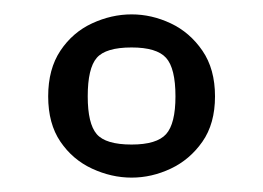

<svg xmlns="http://www.w3.org/2000/svg" viewBox="-20 -599 366 267"><path d="M163 -352Q135 -352 108 -364.5Q81 -377 64 -402Q47 -427 47 -465Q47 -503 64 -528.5Q81 -554 108 -566.5Q135 -579 163 -579Q191 -579 217.5 -566.5Q244 -554 261.5 -528.5Q279 -503 279 -465Q279 -427 261.5 -402Q244 -377 217.5 -364.5Q191 -352 163 -352ZM163 -398Q198 -398 211 -412.5Q224 -427 224 -465Q224 -504 211 -518.5Q198 -533 163 -533Q127 -533 114.5 -518.5Q102 -504 102 -465Q102 -427 114.5 -412.5Q127 -398 163 -398Z"/></svg>

Font: Texturina Light
Style: Regular
Weight: 300
Designer: Guillermo Torres Carreño
Foundry: Omnibus-Type
Version: Version 1.002; ttfautohint (v1.8.3)